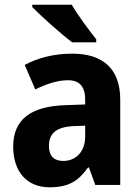

<svg xmlns="http://www.w3.org/2000/svg" viewBox="-20 -786 597 816"><path d="M285 -766H117V-756C152 -720 242 -639 287 -606H389V-619C361 -654 310 -722 285 -766ZM287 -558C210 -558 140 -540 85 -510L130 -406C179 -430 225 -445 269 -445C316 -445 342 -420 342 -363V-342L257 -339C112 -334 36 -279 36 -163C36 -56 95 10 190 10C272 10 312 -16 354 -74H358L385 0H491V-363C491 -493 418 -558 287 -558ZM294 -250 342 -252V-206C342 -141 302 -102 249 -102C211 -102 188 -121 188 -166C188 -217 217 -247 294 -250Z"/></svg>

Font: Noto Sans Armenian SemiCondensed Medium
Style: Regular
Weight: 500
Width: 4
Designer: Monotype Design Team
Foundry: Monotype Imaging Inc.
Version: Version 2.008